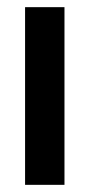

<svg xmlns="http://www.w3.org/2000/svg" viewBox="-20 -516 250 536"><path d="M50 0V-496H160V0Z"/></svg>

Font: HostGroteskMedium
Style: Regular
Weight: 500
Designer: Doukan Karapınar based on Poppins by Indian Type Foundry, Jonny Pinhorn
Foundry: Element Type
Version: Version 1.001; ttfautohint (v1.8.4.7-5d5b)